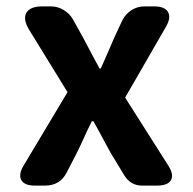

<svg xmlns="http://www.w3.org/2000/svg" viewBox="-20 -580 602 600"><path d="M89 0Q56 0 46.5 -17.5Q37 -35 54 -63L191 -292L71 -487Q51 -520 62.5 -540Q74 -560 112 -560H140Q160 -560 178.5 -549Q197 -538 207 -521L241 -460Q266 -412 291 -366H295Q302 -382 316 -413.5Q330 -445 336 -460L362 -516Q372 -536 390.5 -548Q409 -560 431 -560H462Q495 -560 505 -542.5Q515 -525 499 -497L371 -275L505 -64Q524 -35 514.5 -17.5Q505 0 470 0H467H424Q389 0 369 -31L326 -102Q320 -113 308 -135Q284 -180 272 -201H267Q255 -178 233 -129Q224 -111 220 -102L189 -42Q168 0 121 0Z"/></svg>

Font: GenSenRounded TW B
Style: Regular
Weight: 700
Version: Version 1.501;PS 1;hotconv 16.6.51;makeotf.lib2.5.65220